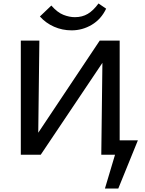

<svg xmlns="http://www.w3.org/2000/svg" viewBox="-20 -892 838 1107"><path d="M648 0V-83H775L732 0ZM585 195 668 -83H775L662 195ZM150 0V-51L555 -658H621V-605L215 0ZM100 0V-658H207L199 0ZM564 0 572 -658H670V0ZM393 -717Q339 -717 291.5 -738Q244 -759 210 -797L276 -860Q311 -820 345.5 -806.5Q380 -793 412 -793Q454 -793 486 -812Q518 -831 548 -872L592 -842Q563 -781 509 -749Q455 -717 393 -717Z"/></svg>

Font: Ysabeau Infant SemiBold
Style: Regular
Weight: 600
Designer: Christian Thalmann (Catharsis Fonts)
Version: Version 2.002; featfreeze: ss01,ss02,lnum